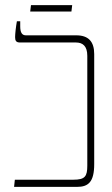

<svg xmlns="http://www.w3.org/2000/svg" viewBox="-20 -730 437 750"><path d="M98 -685H259L262 -710H101ZM35 0H281C325 0 348 -19 348 -89V-519C348 -568 325 -592 278 -592H81C66 -592 59 -603 59 -627V-647H46C42 -625 39 -597 39 -585C39 -571 43 -564 58 -564H277C303 -564 321 -550 321 -512V-83C321 -41 312 -28 267 -28H38Z"/></svg>

Font: Noto Serif Hebrew Condensed Thin
Style: Regular
Weight: 100
Width: 3
Designer: Monotype Design Team
Foundry: Monotype Imaging Inc.
Version: Version 2.004